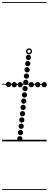

<svg xmlns="http://www.w3.org/2000/svg" viewBox="-25 -1349 467 1832"><path d="M246.5 -776Q236 -776 228.8 -783.2Q221.5 -790.5 221.5 -801Q221.5 -811.5 228.8 -818.8Q236 -826 246.5 -826Q257 -826 264.2 -818.8Q271.5 -811.5 271.5 -801Q271.5 -790.5 264.2 -783.2Q257 -776 246.5 -776ZM240 -717Q229.5 -717 222.2 -724.2Q215 -731.5 215 -742Q215 -752.5 222.2 -759.8Q229.5 -767 240 -767Q250.5 -767 257.8 -759.8Q265 -752.5 265 -742Q265 -731.5 257.8 -724.2Q250.5 -717 240 -717ZM233.5 -658Q223 -658 215.8 -665.2Q208.5 -672.5 208.5 -683Q208.5 -693.5 215.8 -700.8Q223 -708 233.5 -708Q244 -708 251.2 -700.8Q258.5 -693.5 258.5 -683Q258.5 -672.5 251.2 -665.2Q244 -658 233.5 -658ZM227.5 -598Q217 -598 209.8 -605.2Q202.5 -612.5 202.5 -623Q202.5 -633.5 209.8 -640.8Q217 -648 227.5 -648Q238 -648 245.2 -640.8Q252.5 -633.5 252.5 -623Q252.5 -612.5 245.2 -605.2Q238 -598 227.5 -598ZM221 -538.5Q210.5 -538.5 203.2 -545.8Q196 -553 196 -563.5Q196 -574 203.2 -581.2Q210.5 -588.5 221 -588.5Q231.5 -588.5 238.8 -581.2Q246 -574 246 -563.5Q246 -553 238.8 -545.8Q231.5 -538.5 221 -538.5ZM214.5 -478.5Q204 -478.5 196.8 -485.8Q189.5 -493 189.5 -503.5Q189.5 -514 196.8 -521.2Q204 -528.5 214.5 -528.5Q225 -528.5 232.2 -521.2Q239.5 -514 239.5 -503.5Q239.5 -493 232.2 -485.8Q225 -478.5 214.5 -478.5ZM208.5 -418.5Q198 -418.5 190.8 -425.8Q183.5 -433 183.5 -443.5Q183.5 -454 190.8 -461.2Q198 -468.5 208.5 -468.5Q219 -468.5 226.2 -461.2Q233.5 -454 233.5 -443.5Q233.5 -433 226.2 -425.8Q219 -418.5 208.5 -418.5ZM202 -359Q191.5 -359 184.2 -366.2Q177 -373.5 177 -384Q177 -394.5 184.2 -401.8Q191.5 -409 202 -409Q212.5 -409 219.8 -401.8Q227 -394.5 227 -384Q227 -373.5 219.8 -366.2Q212.5 -359 202 -359ZM195.5 -299Q185 -299 177.8 -306.2Q170.5 -313.5 170.5 -324Q170.5 -334.5 177.8 -341.8Q185 -349 195.5 -349Q206 -349 213.2 -341.8Q220.5 -334.5 220.5 -324Q220.5 -313.5 213.2 -306.2Q206 -299 195.5 -299ZM189.5 -239Q179 -239 171.8 -246.2Q164.5 -253.5 164.5 -264Q164.5 -274.5 171.8 -281.8Q179 -289 189.5 -289Q200 -289 207.2 -281.8Q214.5 -274.5 214.5 -264Q214.5 -253.5 207.2 -246.2Q200 -239 189.5 -239ZM183 -179.5Q172.5 -179.5 165.2 -186.8Q158 -194 158 -204.5Q158 -215 165.2 -222.2Q172.5 -229.5 183 -229.5Q193.5 -229.5 200.8 -222.2Q208 -215 208 -204.5Q208 -194 200.8 -186.8Q193.5 -179.5 183 -179.5ZM177 -119.5Q166.5 -119.5 159.2 -126.8Q152 -134 152 -144.5Q152 -155 159.2 -162.2Q166.5 -169.5 177 -169.5Q187.5 -169.5 194.8 -162.2Q202 -155 202 -144.5Q202 -134 194.8 -126.8Q187.5 -119.5 177 -119.5ZM170.5 -59.5Q160 -59.5 152.8 -66.8Q145.5 -74 145.5 -84.5Q145.5 -95 152.8 -102.2Q160 -109.5 170.5 -109.5Q181 -109.5 188.2 -102.2Q195.5 -95 195.5 -84.5Q195.5 -74 188.2 -66.8Q181 -59.5 170.5 -59.5ZM164.5 0Q154 0 146.8 -7.2Q139.5 -14.5 139.5 -25Q139.5 -35.5 146.8 -42.8Q154 -50 164.5 -50Q175 -50 182.2 -42.8Q189.5 -35.5 189.5 -25Q189.5 -14.5 182.2 -7.2Q175 0 164.5 0ZM252 -830Q240 -830 231.5 -838.5Q223 -847 223 -859Q223 -871 231.5 -879.5Q240 -888 252 -888Q264 -888 272.5 -879.5Q281 -871 281 -859Q281 -847 272.5 -838.5Q264 -830 252 -830ZM252 -843.5Q258.5 -843.5 263 -848.2Q267.5 -853 267.5 -859.5Q267.5 -865.5 263 -870Q258.5 -874.5 252 -874.5Q245.5 -874.5 241 -870Q236.5 -865.5 236.5 -859.5Q236.5 -853 241 -848.2Q245.5 -843.5 252 -843.5ZM111 -516Q100.5 -516 93.2 -523.2Q86 -530.5 86 -541Q86 -551.5 93.2 -558.8Q100.5 -566 111 -566Q121.5 -566 128.8 -558.8Q136 -551.5 136 -541Q136 -530.5 128.8 -523.2Q121.5 -516 111 -516ZM167.5 -516Q157 -516 149.8 -523.2Q142.5 -530.5 142.5 -541Q142.5 -551.5 149.8 -558.8Q157 -566 167.5 -566Q178 -566 185.2 -558.8Q192.5 -551.5 192.5 -541Q192.5 -530.5 185.2 -523.2Q178 -516 167.5 -516ZM273.5 -516Q263 -516 255.8 -523.2Q248.5 -530.5 248.5 -541Q248.5 -551.5 255.8 -558.8Q263 -566 273.5 -566Q284 -566 291.2 -558.8Q298.5 -551.5 298.5 -541Q298.5 -530.5 291.2 -523.2Q284 -516 273.5 -516ZM397 -516Q386.5 -516 379.2 -523.2Q372 -530.5 372 -541Q372 -551.5 379.2 -558.8Q386.5 -566 397 -566Q407.5 -566 414.8 -558.8Q422 -551.5 422 -541Q422 -530.5 414.8 -523.2Q407.5 -516 397 -516ZM56 -518.5Q45.5 -518.5 38.2 -525.8Q31 -533 31 -543.5Q31 -554 38.2 -561.2Q45.5 -568.5 56 -568.5Q66.5 -568.5 73.8 -561.2Q81 -554 81 -543.5Q81 -533 73.8 -525.8Q66.5 -518.5 56 -518.5ZM335 -516Q324.5 -516 317.2 -523.2Q310 -530.5 310 -541Q310 -551.5 317.2 -558.8Q324.5 -566 335 -566Q345.5 -566 352.8 -558.8Q360 -551.5 360 -541Q360 -530.5 352.8 -523.2Q345.5 -516 335 -516ZM-5 455H420V463H-5ZM-5 -16H420V0H-5ZM-5 -549H420V-541H-5ZM-5 -1329H420V-1321H-5Z"/></svg>

Font: Edu SA Dotted Guide
Style: Regular
Weight: 400
Designer: Tina and Corey Anderson, Eben Sorkin, Mirko Velimirovic
Foundry: Google for Education
Version: Version 2.000